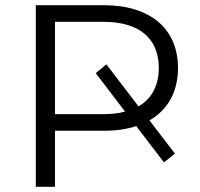

<svg xmlns="http://www.w3.org/2000/svg" viewBox="-20 -720 772 740"><path d="M118 0H192V-216H380C427 -216 469 -222 505 -234L612 -94L654 -128L556 -256C626 -296 666 -365 666 -458C666 -610 558 -700 380 -700H118ZM192 -280V-636H378C517 -636 592 -572 592 -458C592 -390 565 -340 514 -310L390 -472L349 -438L462 -290C438 -283 409 -280 378 -280Z"/></svg>

Font: Chess Sans
Style: Regular
Weight: 400
Designer: Wolf Bōese
Foundry: Wolf Bōese
Version: Version 7.223;Glyphs 3.3 (3306)